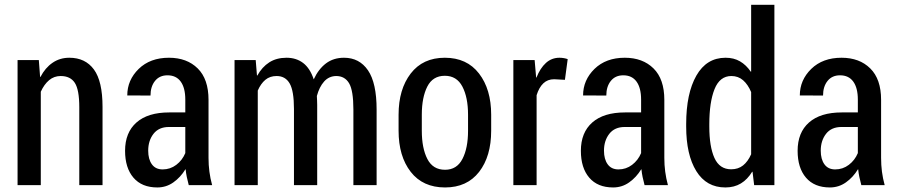

<svg xmlns="http://www.w3.org/2000/svg" viewBox="-20 -782 3796 811"><path d="M144 -528.3 149.4 -457H150.9Q170.9 -495.6 201.9 -516.8Q232.9 -538.1 272.9 -538.1Q340.3 -538.1 376.7 -488.5Q413.1 -439 413.1 -330.1V0H314.9V-329.1Q314.9 -402.8 296.1 -431.9Q277.3 -460.9 236.3 -460.9Q208.5 -460.9 187.5 -443.4Q166.5 -425.8 152.3 -394.5V0H54.2V-528.3Z M777.3 0Q772.5 -18.1 769 -34.4Q765.6 -50.8 764.2 -66.4L763.2 -66.9Q742.7 -33.2 712.4 -11.7Q682.1 9.8 644.5 9.8Q579.1 9.8 543.7 -31.5Q508.3 -72.8 508.3 -145Q508.3 -222.2 556.4 -264.6Q604.5 -307.1 694.8 -307.1H762.7V-361.3Q762.7 -410.6 743.4 -437.3Q724.1 -463.9 687.5 -463.9Q653.8 -463.9 634.8 -440.2Q615.7 -416.5 615.7 -378.4L517.6 -378.9Q517.6 -443.8 565.9 -491Q614.3 -538.1 693.8 -538.1Q769.5 -538.1 815.2 -492.9Q860.8 -447.8 860.8 -360.4V-115.2Q860.8 -85 864.5 -56.9Q868.2 -28.8 876 0ZM667 -66.4Q699.2 -66.4 724.6 -85.7Q750 -105 762.7 -135.3V-245.6H693.4Q650.9 -245.6 628.4 -216.8Q606 -188 606 -145.5Q606 -109.4 621.6 -87.9Q637.2 -66.4 667 -66.4Z M1060.1 -528.3 1065.4 -463.4 1066.9 -462.9Q1086.9 -499 1117.4 -518.6Q1147.9 -538.1 1190.4 -538.1Q1231.4 -538.1 1260.5 -515.9Q1289.6 -493.7 1305.2 -446.8Q1325.2 -490.2 1356.9 -514.2Q1388.7 -538.1 1433.1 -538.1Q1498 -538.1 1534.4 -484.9Q1570.8 -431.6 1570.8 -318.8V0H1472.7V-319.3Q1472.7 -399.4 1454.6 -430.2Q1436.5 -460.9 1399.9 -460.9Q1369.1 -460.4 1348.9 -437.5Q1328.6 -414.6 1318.4 -376.5Q1318.8 -367.2 1319.3 -357.9Q1319.8 -348.6 1319.8 -338.9V0H1221.7V-321.8Q1221.7 -397.9 1203.6 -429.4Q1185.5 -460.9 1148.4 -460.9Q1120.1 -460.9 1100.8 -444.8Q1081.5 -428.7 1068.8 -399.4V0H970.7V-528.3Z M1663.6 -297.4Q1663.6 -404.8 1714.8 -471.4Q1766.1 -538.1 1858.9 -538.1Q1952.1 -538.1 2003.4 -471.4Q2054.7 -404.8 2054.7 -297.4V-230Q2054.7 -121.6 2003.7 -55.9Q1952.6 9.8 1859.9 9.8Q1766.1 9.8 1714.8 -56.2Q1663.6 -122.1 1663.6 -230ZM1761.7 -230Q1761.7 -155.8 1785.2 -110.4Q1808.6 -64.9 1859.9 -64.9Q1909.7 -64.9 1933.3 -110.6Q1957 -156.2 1957 -230V-297.4Q1957 -370.6 1933.1 -416.3Q1909.2 -461.9 1858.9 -461.9Q1808.1 -461.9 1784.9 -416.3Q1761.7 -370.6 1761.7 -297.4Z M2366.2 -444.8 2320.8 -447.3Q2293 -447.3 2274.9 -429.9Q2256.8 -412.6 2246.6 -379.9V0H2148.4V-528.3H2238.3L2244.6 -454.6H2246.1Q2261.7 -494.1 2285.9 -516.1Q2310.1 -538.1 2343.3 -538.1Q2352.5 -538.1 2362.1 -536.4Q2371.6 -534.7 2377.9 -532.2Z M2702.6 0Q2697.8 -18.1 2694.3 -34.4Q2690.9 -50.8 2689.5 -66.4L2688.5 -66.9Q2668 -33.2 2637.7 -11.7Q2607.4 9.8 2569.8 9.8Q2504.4 9.8 2469 -31.5Q2433.6 -72.8 2433.6 -145Q2433.6 -222.2 2481.7 -264.6Q2529.8 -307.1 2620.1 -307.1H2688V-361.3Q2688 -410.6 2668.7 -437.3Q2649.4 -463.9 2612.8 -463.9Q2579.1 -463.9 2560.1 -440.2Q2541 -416.5 2541 -378.4L2442.9 -378.9Q2442.9 -443.8 2491.2 -491Q2539.6 -538.1 2619.1 -538.1Q2694.8 -538.1 2740.5 -492.9Q2786.1 -447.8 2786.1 -360.4V-115.2Q2786.1 -85 2789.8 -56.9Q2793.5 -28.8 2801.3 0ZM2592.3 -66.4Q2624.5 -66.4 2649.9 -85.7Q2675.3 -105 2688 -135.3V-245.6H2618.7Q2576.2 -245.6 2553.7 -216.8Q2531.2 -188 2531.2 -145.5Q2531.2 -109.4 2546.9 -87.9Q2562.5 -66.4 2592.3 -66.4Z M2878.4 -257.8Q2878.4 -387.2 2921.4 -462.6Q2964.4 -538.1 3044.9 -538.1Q3079.6 -538.1 3105.7 -522.9Q3131.8 -507.8 3151.4 -479L3152.8 -479.5V-761.7H3251V0H3165.5L3158.7 -56.2L3157.2 -56.6Q3137.2 -23.9 3109.4 -7.1Q3081.5 9.8 3043.9 9.8Q2963.9 9.8 2921.1 -59.3Q2878.4 -128.4 2878.4 -247.6ZM2976.1 -247.6Q2976.1 -162.6 2997.8 -114.7Q3019.5 -66.9 3068.4 -66.9Q3098.1 -66.9 3118.7 -83.3Q3139.2 -99.6 3152.8 -130.4V-393.1Q3139.2 -425.3 3118.7 -443.1Q3098.1 -460.9 3069.3 -460.9Q3020.5 -460.9 2998.3 -405.8Q2976.1 -350.6 2976.1 -257.8Z M3618.2 0Q3613.3 -18.1 3609.9 -34.4Q3606.4 -50.8 3605 -66.4L3604 -66.9Q3583.5 -33.2 3553.2 -11.7Q3522.9 9.8 3485.4 9.8Q3419.9 9.8 3384.5 -31.5Q3349.1 -72.8 3349.1 -145Q3349.1 -222.2 3397.2 -264.6Q3445.3 -307.1 3535.6 -307.1H3603.5V-361.3Q3603.5 -410.6 3584.2 -437.3Q3564.9 -463.9 3528.3 -463.9Q3494.6 -463.9 3475.6 -440.2Q3456.5 -416.5 3456.5 -378.4L3358.4 -378.9Q3358.4 -443.8 3406.7 -491Q3455.1 -538.1 3534.7 -538.1Q3610.4 -538.1 3656 -492.9Q3701.7 -447.8 3701.7 -360.4V-115.2Q3701.7 -85 3705.3 -56.9Q3709 -28.8 3716.8 0ZM3507.8 -66.4Q3540 -66.4 3565.4 -85.7Q3590.8 -105 3603.5 -135.3V-245.6H3534.2Q3491.7 -245.6 3469.2 -216.8Q3446.8 -188 3446.8 -145.5Q3446.8 -109.4 3462.4 -87.9Q3478 -66.4 3507.8 -66.4Z"/></svg>

Font: Franco
Style: Regular
Weight: 400
Designer: Google
Version: Version 1.200311; 2013